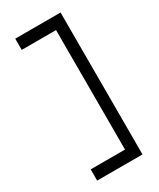

<svg xmlns="http://www.w3.org/2000/svg" viewBox="-175 -658 650 785"><g transform="rotate(-30 150.5 -265.0)"><path d="M40 17V70H254V-600H40V-547H202V17Z"/></g></svg>

Font: Charger Sport
Style: ExLit
Weight: 200
Designer: Jasper
Foundry: Cannot Into Space Fonts
Version: Version 1.1